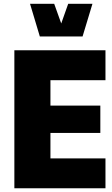

<svg xmlns="http://www.w3.org/2000/svg" viewBox="-20 -1004 595 1024"><path d="M542.5 -159.2V0H56.6V-735.8H542.5V-576.2H249V-440.9H515.1V-294.9H249V-159.2ZM140.1 -983.9H269L306.6 -878.9L343.8 -983.9H473.1L420.4 -809.6H192.4Z"/></svg>

Font: Estedad-FD Black
Style: Regular
Weight: 900
Designer: Amin Abedi
Version: Version 7.3